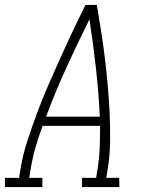

<svg xmlns="http://www.w3.org/2000/svg" viewBox="-53 -755 573 775"><path d="M-33 0V-37H24L30 -74Q39 -130 57.5 -186.5Q76 -243 96.5 -298.5Q117 -354 141 -409Q165 -464 189.5 -518.5Q214 -573 239.5 -627Q265 -681 292 -735H338Q347 -681 355.5 -627Q364 -573 370.5 -518.5Q377 -464 382 -409Q387 -354 389.5 -298.5Q392 -243 391.5 -186.5Q391 -130 382 -74L376 -37H428L429 0H278V-37H335L341 -74Q348 -117 349.5 -160.5Q351 -204 351 -247H119Q103 -204 90.5 -160.5Q78 -117 71 -74L65 -37H118V0ZM133 -284H350Q345 -384 334 -482Q323 -580 308 -677Q260 -580 215 -482Q170 -384 133 -284Z"/></svg>

Font: Iosevka Curly Slab Extralight
Style: Italic
Weight: 200
Italic angle: -9°
Monospace: yes
Designer: Belleve Invis
Foundry: Belleve Invis
Version: Version 22.1.2; ttfautohint (v1.8.4)